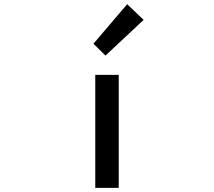

<svg xmlns="http://www.w3.org/2000/svg" viewBox="-20 -914 1040 934"><path d="M443.4 0V-549.8H557.6V0ZM493.2 -643.6 434.6 -701.2 598.6 -893.6 678.7 -817.4Z"/></svg>

Font: Gen Shin Gothic Monospace Medium
Style: Regular
Weight: 500
Designer: [Source Han Sans]
Ryoko NISHIZUKA  (kana & ideographs); Paul D. Hunt (Latin, Greek & Cyrillic); Wenlong ZHANG  (bopomofo
Version: Version 1.002.20150607